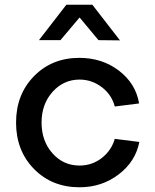

<svg xmlns="http://www.w3.org/2000/svg" viewBox="-20 -773 658 813"><path d="M569 -335 466 -322Q453 -372 411 -404Q369 -436 317 -436Q249 -436 202.5 -384Q156 -332 156 -254Q156 -176 202 -124Q248 -72 317 -72Q370 -72 411 -104Q452 -136 466 -185L570 -172Q554 -89 482.5 -34.5Q411 20 317 20Q200 20 124 -57.5Q48 -135 48 -254Q48 -373 124 -450.5Q200 -528 316 -528Q413 -528 484 -473.5Q555 -419 569 -335ZM236 -603H145L261 -753H371L488 -602L397 -603L317 -699Z"/></svg>

Font: Metropolitano Medium
Style: Regular
Weight: 500
Designer: Fonts by Alex Slobzheninov & Chris M. Simpson / Changes by Cristiano Sobral
Foundry: Fonts by Alex Slobzheninov & Chris M. Simpson / Changes by Cristiano Sobral
Version: Version 1.00;August 30, 2020;FontCreator 13.0.0.2681 64-bit